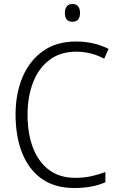

<svg xmlns="http://www.w3.org/2000/svg" viewBox="-20 -932 592 962"><path d="M362 -673Q282 -673 227.5 -631.5Q173 -590 145.5 -518.5Q118 -447 118 -358Q118 -262 145.5 -191Q173 -120 226 -80.5Q279 -41 357 -41Q402 -41 439 -49.5Q476 -58 508 -70V-19Q477 -5 438.5 2.5Q400 10 351 10Q256 10 191 -35Q126 -80 92 -163Q58 -246 58 -359Q58 -462 92.5 -544.5Q127 -627 194.5 -675.5Q262 -724 361 -724Q451 -724 524 -687L502 -638Q436 -673 362 -673ZM343 -912Q362 -912 371.5 -900Q381 -888 381 -868Q381 -823 343 -823Q305 -823 305 -868Q305 -888 314.5 -900Q324 -912 343 -912Z"/></svg>

Font: Noto Sans Arabic UI SmCn Lt
Style: Regular
Weight: 300
Width: 4
Designer: Monotype Design Team, Nadine Chahine and Nizar Qandah
Foundry: Monotype Imaging Inc.
Version: Version 2.010; ttfautohint (v1.8.4.7-5d5b)